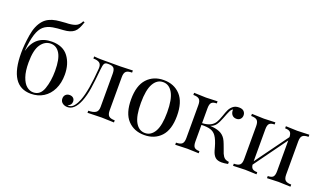

<svg xmlns="http://www.w3.org/2000/svg" viewBox="-76 -1278 3022 1785"><g transform="rotate(20 1435.0 -386.0)"><path d="M514 -260Q514 -178 484 -116Q454 -54 400 -20Q346 14 276 14Q63 14 63 -312Q63 -392 79 -492Q95 -592 145 -648Q187 -695 265 -708Q288 -712 358 -717Q376 -717 383 -718Q437 -722 463 -737Q489 -752 505 -786L520 -782Q508 -745 495 -719.5Q482 -694 464 -679Q429 -650 360 -646Q298 -643 258 -636Q202 -626 169 -597Q136 -568 117 -508.5Q98 -449 88 -345L89 -344Q135 -509 298 -509Q408 -509 461 -438Q514 -367 514 -260ZM417 -263Q417 -380 384 -434Q351 -488 294 -488Q236 -488 197 -432.5Q158 -377 158 -252Q158 -167 177 -112Q196 -57 226.5 -31.5Q257 -6 293 -6Q362 -6 389.5 -84Q417 -162 417 -263Z M1095 -493Q1053 -493 1036 -477.5Q1019 -462 1019 -421V-93Q1019 -52 1036 -36.5Q1053 -21 1095 -21V0Q1003 -4 973 -4Q950 -4 857 -1L833 0V-21Q881 -21 905 -36.5Q929 -52 929 -93V-421Q929 -462 914.5 -477.5Q900 -493 863 -493H854Q830 -493 821.5 -478.5Q813 -464 809 -421Q798 -302 786.5 -226.5Q775 -151 751 -91Q708 14 638 14Q609 14 588.5 -2Q568 -18 568 -46Q568 -70 583 -84.5Q598 -99 622 -99Q644 -99 658 -86.5Q672 -74 672 -51Q672 -16 634 -2Q636 -1 644 -1Q676 -1 698.5 -30Q721 -59 735 -96Q775 -199 791 -421Q794 -461 774.5 -477Q755 -493 712 -493V-514Q756 -510 780 -510H865H974Q1003 -510 1095 -514Z M1625 -257Q1625 -120 1562.5 -53Q1500 14 1398 14Q1296 14 1233.5 -53Q1171 -120 1171 -257Q1171 -394 1233.5 -461.5Q1296 -529 1398 -529Q1500 -529 1562.5 -461.5Q1625 -394 1625 -257ZM1268 -257Q1268 -128 1303 -67Q1338 -6 1398 -6Q1458 -6 1493 -67Q1528 -128 1528 -257Q1528 -386 1493 -447.5Q1458 -509 1398 -509Q1338 -509 1303 -447.5Q1268 -386 1268 -257Z M2224 -21V0Q2186 7 2162 7Q2120 7 2098 -12.5Q2076 -32 2064 -73Q2062 -80 2054 -109Q2046 -138 2035 -164.5Q2024 -191 2011 -209Q1990 -238 1956.5 -248.5Q1923 -259 1867 -257V-93Q1867 -52 1881.5 -36.5Q1896 -21 1933 -21V0Q1849 -4 1820 -4Q1793 -4 1701 0V-21Q1743 -21 1760 -36.5Q1777 -52 1777 -93V-421Q1777 -462 1760 -477.5Q1743 -493 1701 -493V-514Q1793 -510 1820 -510Q1849 -510 1933 -514V-493Q1896 -493 1881.5 -477.5Q1867 -462 1867 -421V-274Q1918 -277 1947.5 -292.5Q1977 -308 1992.5 -333Q2008 -358 2023 -402Q2037 -444 2048.5 -468Q2060 -492 2082.5 -510.5Q2105 -529 2141 -529Q2174 -529 2189.5 -513Q2205 -497 2205 -474Q2205 -451 2190.5 -436Q2176 -421 2152 -421Q2125 -421 2109.5 -438.5Q2094 -456 2094 -485V-492Q2079 -485 2068.5 -464Q2058 -443 2036 -385Q2019 -340 2000.5 -314Q1982 -288 1946 -276Q2001 -274 2039 -258.5Q2077 -243 2100 -207Q2111 -189 2121.5 -161Q2132 -133 2135 -125Q2145 -94 2153 -76Q2165 -49 2180 -36.5Q2195 -24 2224 -21Z M2765 -421V-93Q2765 -52 2782 -36.5Q2799 -21 2841 -21V0Q2749 -4 2721 -4Q2693 -4 2609 0V-21Q2646 -21 2660.5 -36.5Q2675 -52 2675 -93V-397L2440 -72Q2443 -44 2458 -32.5Q2473 -21 2505 -21V0Q2421 -4 2393 -4Q2365 -4 2273 0V-21Q2315 -21 2332 -36.5Q2349 -52 2349 -93V-421Q2349 -462 2332 -477.5Q2315 -493 2273 -493V-514Q2365 -510 2393 -510Q2421 -510 2505 -514V-493Q2468 -493 2453.5 -477.5Q2439 -462 2439 -421V-105L2675 -430Q2674 -466 2659 -479.5Q2644 -493 2609 -493V-514Q2693 -510 2721 -510Q2749 -510 2841 -514V-493Q2799 -493 2782 -477.5Q2765 -462 2765 -421Z"/></g></svg>

Font: Myanmar April Display
Style: Regular
Weight: 400
Designer: Khon Soe Zaw Thu
Foundry: Myanmar OS
Version: Version 2.50 April 12, 2019